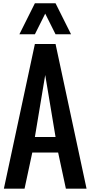

<svg xmlns="http://www.w3.org/2000/svg" viewBox="-20 -1141 547 1161"><path d="M253.4 -1058.6 190.9 -933.6H97.2L190.9 -1121.1H315.9L409.7 -933.6H315.9ZM175.3 -218.8 128.4 0H3.4L190.9 -875H315.9L503.4 0H378.4L331.5 -218.8ZM315.9 -312.5 253.4 -687.5 190.9 -312.5Z"/></svg>

Font: Oswald
Style: Stencbab
Weight: 400
Designer: Mathieu Le Lay
Foundry: Mathieu Le Lay
Version: Version 1.000